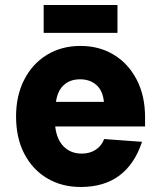

<svg xmlns="http://www.w3.org/2000/svg" viewBox="-20 -733 640 765"><path d="M302 12Q226 12 168 -22.5Q110 -57 77 -120Q44 -183 44 -269Q44 -352 76.5 -415.5Q109 -479 167 -514.5Q225 -550 301 -550Q376 -550 434 -514.5Q492 -479 525 -415Q558 -351 558 -266V-229H200Q206 -177 234 -149Q262 -121 306 -121Q338 -121 361.5 -136.5Q385 -152 395 -179L546 -168Q486 12 302 12ZM203 -327H394Q390 -371 364.5 -394Q339 -417 299 -417Q259 -417 234 -394Q209 -371 203 -327ZM154 -602V-713H448V-602Z"/></svg>

Font: Geist Mono ExtraBold
Style: Regular
Weight: 800
Monospace: yes
Designer: Basement.studio, Andrés Briganti, Mateo Zaragoza
Foundry: Basement.studio, Vercel, Andrés Briganti, Guido Ferreyra, Mateo Zaragoza
Version: Version 1.500; ttfautohint (v1.8.4.7-5d5b)